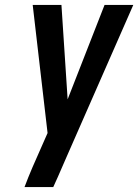

<svg xmlns="http://www.w3.org/2000/svg" viewBox="-20 -755 558 775"><path d="M195 0H79Q94 -40 111 -79.5Q128 -119 146 -159L172 -218L112 -735H228L253 -354L402 -735H518L248 -120L214 -42Z"/></svg>

Font: Iosevka
Style: Bold Italic
Weight: 700
Italic angle: -9°
Monospace: yes
Designer: Belleve Invis
Foundry: Belleve Invis
Version: Version 32.5.0; ttfautohint (v1.8.4)